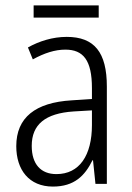

<svg xmlns="http://www.w3.org/2000/svg" viewBox="-20 -678 485 708"><path d="M344 -658H104V-613H344ZM226 -542C174 -542 124 -526 83 -503L101 -459C143 -482 182 -495 221 -495C287 -495 319 -456 319 -353V-313L244 -308C111 -300 40 -245 40 -139C40 -52 87 10 175 10C254 10 293 -30 321 -87H323L332 0H374V-359C374 -485 328 -542 226 -542ZM319 -271V-217C319 -105 273 -36 188 -36C131 -36 97 -72 97 -140C97 -219 147 -260 251 -267Z"/></svg>

Font: Noto Sans Display SemiCondensed Light
Style: Regular
Weight: 300
Width: 4
Designer: Monotype Design Team
Foundry: Monotype Imaging Inc.
Version: Version 1.900